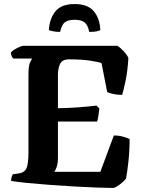

<svg xmlns="http://www.w3.org/2000/svg" viewBox="-20 -931 710 951"><path d="M539 0Q510 0 458.5 -2Q407 -4 346 -7.5Q285 -11 224 -15.5Q163 -20 113 -25Q63 -30 35 -35Q35 -46 38 -55Q41 -64 44 -68L73 -72Q102 -76 111.5 -98.5Q121 -121 121 -176V-560Q121 -606 129 -622Q137 -638 139 -641H46Q43 -643 38.5 -651.5Q34 -660 34 -671Q39 -678 51.5 -685.5Q64 -693 76.5 -698.5Q89 -704 95 -704H562Q576 -695 592 -678Q608 -661 616 -644Q612 -579 602 -531Q592 -483 585 -461Q562 -461 541 -465.5Q520 -470 511 -475L483 -618Q469 -624 427.5 -630.5Q386 -637 323 -637Q287 -637 277 -613.5Q267 -590 267 -560V-395Q325 -396 370 -399.5Q415 -403 458 -408L472 -394Q470 -374 467 -355.5Q464 -337 461 -329H267V-149Q267 -123 261 -105Q255 -87 249 -80H477L544 -260Q570 -260 591.5 -253.5Q613 -247 622 -242Q622 -184 616 -130Q610 -76 604 -46Q598 -38 585.5 -27Q573 -16 560 -8Q547 0 539 0ZM350 -911Q414 -911 444 -876Q474 -841 477 -782Q472 -779 459.5 -776Q447 -773 422 -773Q415 -808 398.5 -820.5Q382 -833 350 -833Q317 -833 301 -820.5Q285 -808 278 -773Q259 -773 243.5 -776Q228 -779 222 -782Q226 -841 255.5 -876Q285 -911 350 -911Z"/></svg>

Font: Texturina 72pt ExtraBold
Style: Regular
Weight: 800
Designer: Guillermo Torres Carreño
Foundry: Omnibus-Type
Version: Version 1.002; ttfautohint (v1.8.3)